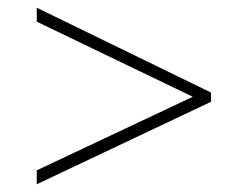

<svg xmlns="http://www.w3.org/2000/svg" viewBox="-20 -610 640 496"><path d="M75 -134 525 -347V-371L75 -590V-554L478 -360L75 -170Z"/></svg>

Font: Noto Sans Mono ExtraLight
Style: Regular
Weight: 200
Designer: Monotype Design Team
Foundry: Monotype Imaging Inc.
Version: Version 2.014